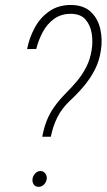

<svg xmlns="http://www.w3.org/2000/svg" viewBox="-20 -741 425 765"><path d="M182.6 -196.3H148.4Q154.8 -231.4 166.3 -260.3Q177.7 -289.1 196 -314.9Q214.4 -340.8 239.7 -366.7Q265.6 -392.6 287.4 -418.7Q309.1 -444.8 324.2 -474.9Q339.4 -504.9 345.2 -542Q350.6 -574.2 345.5 -607.4Q340.3 -640.6 320.8 -663.1Q301.3 -685.5 262.7 -686Q223.1 -686 195.1 -665.5Q167 -645 149.9 -612.5Q132.8 -580.1 124.5 -545.9L87.9 -545.4Q96.7 -590.8 118.7 -631.1Q140.6 -671.4 177 -696.5Q213.4 -721.7 264.6 -721.2Q314.5 -720.2 342.5 -693.1Q370.6 -666 379.6 -625.2Q388.7 -584.5 382.3 -542.5Q376.5 -500 358.4 -464.4Q340.3 -428.7 314 -397.5Q287.6 -366.2 256.8 -337.9Q225.6 -308.1 208.3 -273.2Q190.9 -238.3 182.6 -196.3ZM109.9 -29.3Q110.8 -39.1 119.4 -49.1Q127.9 -59.1 140.6 -59.6Q153.8 -59.6 160.9 -49.1Q168 -38.6 166 -27.3Q164.6 -15.6 155.5 -6.1Q146.5 3.4 134.3 3.4Q120.6 3.9 114 -6.6Q107.4 -17.1 109.9 -29.3Z"/></svg>

Font: Roboto Condensed ExtraLight
Style: Italic
Weight: 250
Italic angle: -12°
Designer: Christian Robertson
Foundry: Google
Version: Version 3.008; 2023